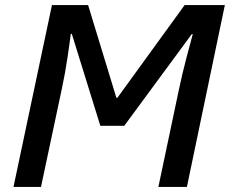

<svg xmlns="http://www.w3.org/2000/svg" viewBox="-20 -734 903 754"><path d="M33 0H141L223 -386Q236 -447 245 -507.5Q254 -568 258 -601H262L374 -240H468L733 -600H737Q728 -568 711.5 -504.5Q695 -441 683 -384L602 0H714L863 -714H705L441 -350H437L326 -714H184Z"/></svg>

Font: Noto Sans UI Medium
Style: Italic
Weight: 500
Italic angle: -12°
Designer: Monotype Design Team
Foundry: Monotype Imaging Inc.
Version: Version 1.901